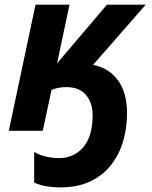

<svg xmlns="http://www.w3.org/2000/svg" viewBox="-20 -566 659 831"><path d="M241.2 245.1Q214.4 245.1 184.8 241Q155.3 236.8 127.9 224.1V91.8Q155.3 106.9 181.9 112.5Q208.5 118.2 235.8 118.2Q300.3 118.2 340.6 70.8Q380.9 23.4 380.9 -67.9Q380.9 -120.6 352.3 -154.8Q323.7 -189 266.1 -189Q231.4 -189 203.1 -176.8L165 0H18.1L133.8 -545.9H280.8L227.1 -292L442.9 -545.9H610.8L382.8 -285.2Q452.1 -271.5 491 -217.8Q529.8 -164.1 529.8 -75.2Q529.8 -11.7 512.7 45.9Q495.6 103.5 460.4 148.4Q425.3 193.4 370.6 219.2Q315.9 245.1 241.2 245.1Z"/></svg>

Font: Open Sans
Style: Bold Italic
Weight: 700
Italic angle: -12°
Designer: Monotype Design Team
Foundry: Monotype Imaging Inc.
Version: Version 3.003; ttfautohint (v1.8.4)